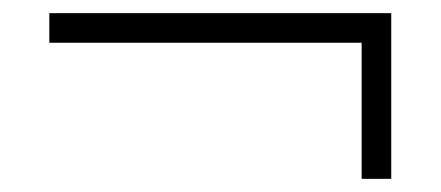

<svg xmlns="http://www.w3.org/2000/svg" viewBox="-20 -329 670 292"><path d="M530 -264H55V-309H575V-57H530Z"/></svg>

Font: Nyght Serif Medium
Style: Regular
Weight: 500
Designer: Maksym Kobuzan
Version: Version 0.410